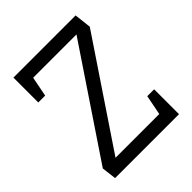

<svg xmlns="http://www.w3.org/2000/svg" viewBox="-193 -810 928 928"><g transform="rotate(-45 271.0 -345.5)"><path d="M56 0 47 -75 415 -623H119L99 -521H52V-691H477L487 -604L127 -68H426L446 -170H493V0Z"/></g></svg>

Font: Kreon Light
Style: Regular
Weight: 300
Designer: Julia Petretta
Foundry: Julia Petretta and Eli Heuer
Version: Version 2.002